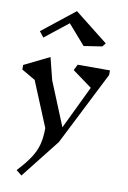

<svg xmlns="http://www.w3.org/2000/svg" viewBox="-118 -951 856 1284"><g transform="rotate(10 310.0 -309.5)"><path d="M583 -500 330 0 122 264 84 234Q141 173 170.5 127Q200 81 212 34.5Q224 -12 224 -76L98 -381L5 -435V-466L176 -550L214 -399L336 -101L477 -394L344 -491L364 -531H583ZM505 -680 381 -661 264 -795 106 -670 76 -708 297 -883 524 -704Z"/></g></svg>

Font: Inknut Antiqua
Style: Regular
Weight: 400
Designer: Claus Eggers Sørensen
Foundry: Claus Eggers Sørensen
Version: Version 1.003; ttfautohint (v1.8.2) -l 8 -r 50 -G 200 -x 14 